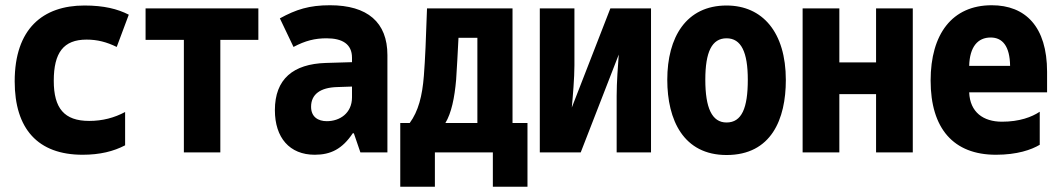

<svg xmlns="http://www.w3.org/2000/svg" viewBox="-20 -581 4040 732"><path d="M295 9C361 9 413 -4 457 -27V-154C416 -132 371 -120 320 -120C225 -120 185 -168 185 -273C185 -380 222 -430 310 -430C351 -430 386 -421 425 -402L471 -525C428 -547 376 -560 302 -560C143 -560 36 -471 36 -271C36 -90 124 9 295 9Z M681 0H820V-429H965V-549H535V-429H681Z M1180 9C1241 9 1285 -13 1325 -73H1329L1354 0H1457V-371C1457 -496 1381 -561 1238 -561C1159 -561 1109 -545 1047 -511L1099 -402C1144 -426 1181 -435 1225 -435C1285 -435 1322 -413 1322 -361V-344L1222 -341C1098 -337 1028 -280 1028 -161C1028 -56 1084 9 1180 9ZM1226 -119C1193 -119 1166 -135 1166 -174C1166 -222 1202 -247 1264 -249L1322 -251V-210C1322 -149 1275 -119 1226 -119Z M1506 131H1638V0H1859V131H1991V-112H1934V-549H1608C1604 -431 1601 -356 1596 -292C1590 -215 1575 -157 1542 -112H1506ZM1719 -277C1722 -325 1725 -374 1728 -437H1800V-112H1678C1701 -150 1713 -208 1719 -277Z M2038 0H2194L2339 -373C2336 -331 2331 -268 2331 -216V0H2462V-549H2307L2160 -171C2164 -214 2170 -284 2170 -332V-549H2038Z M2750 10C2921 10 2976 -127 2976 -276C2976 -458 2887 -560 2750 -560C2596 -560 2524 -439 2524 -277C2524 -123 2586 10 2750 10ZM2750 -114C2694 -114 2669 -170 2669 -277C2669 -383 2694 -435 2750 -435C2806 -435 2831 -382 2831 -277C2831 -169 2808 -114 2750 -114Z M3040 0H3180V-222H3320V0H3460V-549H3320V-343H3180V-549H3040Z M3777 9C3858 9 3912 -10 3944 -29V-155C3914 -135 3867 -117 3800 -117C3729 -117 3678 -153 3675 -229H3972V-307C3972 -480 3889 -561 3761 -561C3610 -561 3528 -451 3528 -274C3528 -91 3615 9 3777 9ZM3675 -330C3677 -403 3708 -438 3757 -438C3802 -438 3830 -405 3831 -330Z"/></svg>

Font: Noto Sans Mono ExtraCondensed ExtraBold
Style: Regular
Weight: 800
Width: 2
Designer: Monotype Design Team
Foundry: Monotype Imaging Inc.
Version: Version 2.014